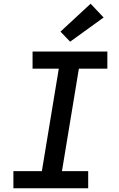

<svg xmlns="http://www.w3.org/2000/svg" viewBox="-20 -1012 640 1032"><path d="M52 0V-92H205L296 -643H155V-735H557V-643H404L313 -92H454V0ZM357 -788 305 -842 467 -992 537 -918Z"/></svg>

Font: Iosevka Slab SmBdExObl
Style: Regular
Weight: 600
Width: 7
Italic angle: -9°
Monospace: yes
Designer: Belleve Invis
Foundry: Belleve Invis
Version: Version 11.1.0; ttfautohint (v1.8.3)